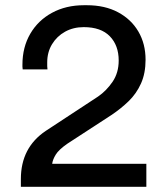

<svg xmlns="http://www.w3.org/2000/svg" viewBox="-20 -716 640 736"><path d="M60 0V-30Q60 -150 155 -214L356 -346Q388 -368 411.5 -402.5Q435 -437 435 -484Q435 -542 401 -577Q367 -612 301 -612Q261 -612 229.5 -594.5Q198 -577 179.5 -546.5Q161 -516 161 -477Q161 -469 161 -462.5Q161 -456 162 -450H67Q66 -457 66 -460.5Q66 -464 66 -468Q66 -535 96 -586.5Q126 -638 179.5 -667Q233 -696 302 -696H313Q382 -696 432.5 -669Q483 -642 510.5 -595Q538 -548 538 -487Q538 -435 520.5 -396Q503 -357 473 -328Q443 -299 407 -275L238 -165Q205 -142 193.5 -123Q182 -104 180 -88H541V0Z"/></svg>

Font: Chivo Mono
Style: Regular
Weight: 400
Monospace: yes
Designer: Hector Gatti
Foundry: Omnibus-Type
Version: Version 1.008; ttfautohint (v1.8.4.7-5d5b)